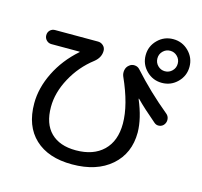

<svg xmlns="http://www.w3.org/2000/svg" viewBox="-125 -988 1250 1186"><g transform="rotate(15 500.0 -395.5)"><path d="M794.4 -663.6Q813.5 -644.5 840.3 -644.5Q867.2 -644.5 886.2 -663.6Q905.3 -682.6 905.3 -710Q905.3 -737.3 886.2 -756.3Q867.2 -775.4 840.3 -775.4Q813.5 -775.4 794.4 -756.3Q775.4 -737.3 775.4 -710Q775.4 -682.6 794.4 -663.6ZM741.2 -808.6Q782.2 -849.6 840.3 -849.6Q898.4 -849.6 939.5 -808.6Q980.5 -767.6 980.5 -710Q980.5 -652.3 939.5 -611.3Q898.4 -570.3 840.3 -570.3Q782.2 -570.3 741.2 -611.3Q700.2 -652.3 700.2 -710Q700.2 -767.6 741.2 -808.6ZM120.1 -625Q101.6 -625 88.4 -638.2Q75.2 -651.4 75.2 -670.4Q75.2 -689.5 87.9 -702.1Q100.6 -714.8 120.1 -714.8H394.5Q413.1 -714.8 427.7 -701.7Q442.4 -688.5 442.4 -668Q442.4 -625 403.3 -593.8Q319.3 -529.3 268.6 -435.5Q217.8 -341.8 217.8 -250Q217.8 -142.6 274.4 -86.4Q331.1 -30.3 434.6 -30.3Q546.9 -30.3 610.4 -91.8Q673.8 -153.3 673.8 -264.6Q673.8 -383.8 600.6 -546.9Q592.8 -565.4 596.7 -586.4Q600.6 -607.4 617.2 -620.1Q631.8 -632.8 651.9 -631.3Q671.9 -629.9 684.6 -615.2Q790 -498 916 -394.5Q930.7 -382.8 933.1 -363.8Q935.5 -344.7 924.8 -329.1Q914.1 -313.5 895 -310.5Q876 -307.6 861.3 -320.3Q780.3 -388.7 731.4 -438.5Q730.5 -440.4 728.5 -439.5V-436.5Q775.4 -325.2 776.4 -235.4Q776.4 -101.6 684.1 -21Q591.8 59.6 434.6 59.6Q282.2 59.6 197.3 -20Q112.3 -99.6 112.3 -245.1Q112.3 -342.8 161.6 -442.9Q210.9 -543 300.8 -622.1Q301.8 -623 301.8 -624Q301.8 -625 300.8 -625Z"/></g></svg>

Font: Rounded Mgen+ 1mn medium
Style: Regular
Weight: 500
Designer: [Source Han Sans]
Ryoko NISHIZUKA  (kana & ideographs); Paul D. Hunt (Latin, Greek & Cyrillic); Wenlong ZHANG  (bopomofo
Version: Version 1.059.20150602